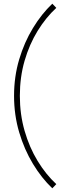

<svg xmlns="http://www.w3.org/2000/svg" viewBox="-20 -850 339 1034"><path d="M261.7 164.1Q204.1 109.4 157.5 32.5Q110.8 -44.4 83.3 -137.5Q55.7 -230.5 55.7 -334Q55.7 -437.5 83.3 -530Q110.8 -622.6 157.5 -699Q204.1 -775.4 261.7 -830.1L283.2 -807.6Q227.1 -755.9 182.6 -683.6Q138.2 -611.3 112.5 -522.9Q86.9 -434.6 86.9 -334Q86.9 -234.4 112.5 -145.3Q138.2 -56.2 182.6 16.8Q227.1 89.8 283.2 141.6Z"/></svg>

Font: Reddit Sans ExtraLight
Style: Regular
Weight: 250
Designer: Stephen Hutchings
Foundry: Reddit
Version: Version 1.014